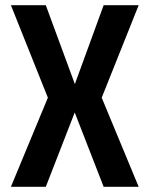

<svg xmlns="http://www.w3.org/2000/svg" viewBox="-20 -720 610 740"><path d="M156.5 0H22L164.5 -343.5L22 -700H156.5L268.5 -396L379.5 -700H514.5L372 -343.5L514.5 0H379.5L268 -286.5Z"/></svg>

Font: League Mono Narrow SemiBold
Style: Regular
Weight: 600
Width: 3
Designer: Tyler Finck
Foundry: The League of Moveable Type / Tyler Finck
Version: Version 2.210